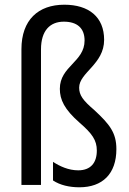

<svg xmlns="http://www.w3.org/2000/svg" viewBox="-20 -785 549 815"><path d="M422 -616C422 -713 357 -765 253 -765C143 -765 71 -701 71 -576V0H154V-575C154 -656 193 -693 251 -693C307 -693 339 -666 339 -613C339 -522 234 -504 234 -408C234 -362 253 -321 318 -264C371 -218 391 -190 391 -146C391 -94 365 -62 312 -62C271 -62 234 -79 205 -98V-19C235 1 275 10 317 10C415 10 474 -47 474 -152C474 -221 446 -257 380 -318C332 -359 316 -381 316 -413C316 -477 422 -512 422 -616Z"/></svg>

Font: Noto Sans Telugu Condensed
Style: Regular
Weight: 400
Width: 3
Designer: Jelle Bosma - Monotype Design Team
Foundry: Monotype Imaging Inc.
Version: Version 2.005